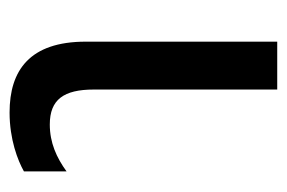

<svg xmlns="http://www.w3.org/2000/svg" viewBox="-119 -480 599 401"><g transform="rotate(-90 180.5 -279.5)"><path d="M194 0H294V-400C294 -517 234 -559 146 -559C90 -559 46 -542 23 -529V-440C52 -461 83 -475 121 -475C173 -475 194 -446 194 -383Z"/></g></svg>

Font: Noto Sans Thai Cond Med
Style: Regular
Weight: 500
Width: 3
Designer: Monotype Design Team
Foundry: Monotype Imaging Inc.
Version: Version 2.002